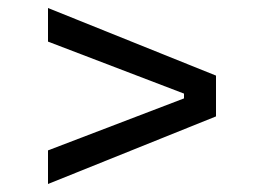

<svg xmlns="http://www.w3.org/2000/svg" viewBox="-20 -590 660 480"><path d="M100 -130V-214L440 -344V-356L100 -486V-570L520 -401V-299Z"/></svg>

Font: Space Grotesk
Style: Regular
Weight: 400
Designer: Florian Karsten
Foundry: Florian Karsten
Version: Version 2.000